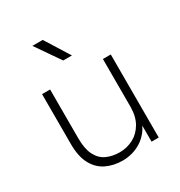

<svg xmlns="http://www.w3.org/2000/svg" viewBox="-169 -824 892 951"><g transform="rotate(-30 276.5 -348.0)"><path d="M259 10Q207 10 165.5 -10Q124 -30 100 -74Q76 -118 76 -189V-475H122V-195Q122 -135 140.5 -99Q159 -63 192 -48Q225 -33 266 -33Q308 -33 344 -52Q380 -71 402 -109Q424 -147 424 -203V-475H469V0H428V-126H441Q430 -88 410 -62Q390 -36 364.5 -20Q339 -4 312 3Q285 10 259 10ZM250 -567 154 -706H213L300 -567Z"/></g></svg>

Font: SUSE Thin ExtraLight
Style: Regular
Weight: 250
Version: Version 1.000